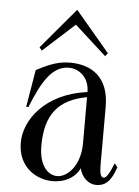

<svg xmlns="http://www.w3.org/2000/svg" viewBox="-54 -793 618 851"><g transform="rotate(5 255.0 -368.0)"><path d="M211 15C277 15 317 -19 332 -53C342 -8 376 15 405 15C437 15 468 4 493 -71L480 -88C462 -43 448 -20 437 -20C415 -21 418 -58 418 -134V-334C418 -467 339 -515 243 -515C179 -515 130 -486 95 -469L67 -303H77C124 -421 168 -492 241 -492C288 -492 332 -455 332 -392C145 -367 57 -244 57 -143C57 -32 142 15 211 15ZM229 -9C188 -10 149 -50 149 -137C149 -276 206 -346 332 -369V-296V-164C332 -64 275 -8 229 -9ZM407 -571 255 -751 103 -571 114 -557 255 -685 396 -557Z"/></g></svg>

Font: Sprat Condesed
Style: Regular
Weight: 400
Width: 3
Designer: Ethan Nakache
Foundry: Collletttivo
Version: Version 2.000;Glyphs 3.2 (3217)